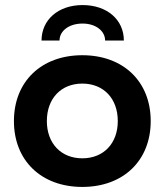

<svg xmlns="http://www.w3.org/2000/svg" viewBox="-20 -728 650 758"><path d="M305 -510C143 -510 35 -406 35 -250C35 -94 143 10 305 10C467 10 575 -94 575 -250C575 -406 467 -510 305 -510ZM305 -103C221 -103 165 -162 165 -250C165 -339 221 -398 305 -398C389 -398 445 -339 445 -250C445 -162 389 -103 305 -103ZM395 -568H469C469 -649 404 -708 306 -708C209 -708 144 -649 144 -568H215C215 -605 251 -635 306 -635C359 -635 395 -605 395 -568Z"/></svg>

Font: Gully SemiBold
Style: Regular
Weight: 600
Designer: jaikishan Patel
Foundry: MagicType
Version: Version 1.000;Glyphs 3.2 (3242)